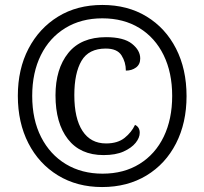

<svg xmlns="http://www.w3.org/2000/svg" viewBox="-20 -745 825 775"><path d="M392 10Q291 10 214 -37Q137 -84 94.5 -167Q52 -250 52 -358Q52 -466 95 -548.5Q138 -631 214.5 -678Q291 -725 393 -725Q495 -725 571.5 -678.5Q648 -632 690.5 -549Q733 -466 733 -357Q733 -249 690.5 -166Q648 -83 571 -36.5Q494 10 392 10ZM394 -44Q480 -44 543.5 -83.5Q607 -123 641 -193.5Q675 -264 675 -358Q675 -452 640.5 -522.5Q606 -593 542.5 -632Q479 -671 393 -671Q308 -671 244 -632Q180 -593 145 -522.5Q110 -452 110 -358Q110 -262 146 -191.5Q182 -121 246 -82.5Q310 -44 394 -44ZM398 -119Q304 -119 254 -183.5Q204 -248 204 -360Q204 -467 255.5 -531Q307 -595 408 -595Q479 -595 512.5 -568.5Q546 -542 546 -509Q546 -485 529 -472.5Q512 -460 488 -460Q488 -494 470.5 -521.5Q453 -549 407 -549Q338 -549 309 -499.5Q280 -450 280 -361Q280 -267 313 -216.5Q346 -166 408 -166Q455 -166 483 -188.5Q511 -211 525 -241Q544 -232 544 -209Q544 -189 527.5 -168.5Q511 -148 479 -133.5Q447 -119 398 -119Z"/></svg>

Font: Noto Serif Hebrew SemiCondensed SemiBold
Style: Regular
Weight: 600
Width: 4
Designer: Monotype Design Team
Foundry: Monotype Imaging Inc.
Version: Version 2.004; ttfautohint (v1.8.4.7-5d5b)